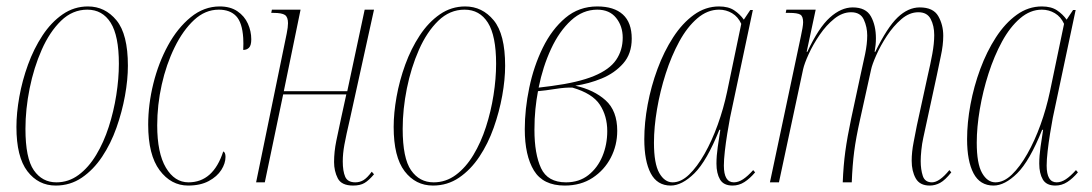

<svg xmlns="http://www.w3.org/2000/svg" viewBox="-20 -566 3391 596"><path d="M153 10Q99 10 65 -34.5Q31 -79 31 -172Q31 -215 40 -265.5Q49 -316 67 -365.5Q85 -415 112 -456Q139 -497 174.5 -521.5Q210 -546 253 -546Q306 -546 341.5 -503Q377 -460 377 -362Q377 -319 368 -269Q359 -219 341.5 -169.5Q324 -120 297 -79.5Q270 -39 234 -14.5Q198 10 153 10ZM155 0Q193 0 224 -23Q255 -46 278.5 -85Q302 -124 317.5 -172Q333 -220 341 -271Q349 -322 349 -368Q349 -455 323.5 -495.5Q298 -536 251 -536Q205 -536 169.5 -501.5Q134 -467 109.5 -411.5Q85 -356 72 -291.5Q59 -227 59 -166Q59 -75 85 -37.5Q111 0 155 0Z M564 10Q511 10 475.5 -37.5Q440 -85 440 -179Q440 -242 456 -306.5Q472 -371 501.5 -425Q531 -479 572 -512.5Q613 -546 662 -546Q695 -546 717 -531Q739 -516 749.5 -492.5Q760 -469 760 -444Q760 -425 753 -418Q746 -411 735 -411Q736 -432 735 -448Q732 -496 713 -516Q694 -536 659 -536Q617 -536 582.5 -504Q548 -472 522 -419Q496 -366 482 -303Q468 -240 468 -177Q468 -91 495 -45.5Q522 0 565 0Q642 0 673 -96Q680 -93 680 -79Q680 -59 667 -38.5Q654 -18 628 -4Q602 10 564 10Z M1076 10Q1040 10 1028.5 -12.5Q1017 -35 1017 -63Q1017 -95 1024 -129Q1031 -163 1039 -200L1055 -273H859L802 0H775L870 -462Q872 -472 873 -480Q874 -488 874 -494Q874 -513 864.5 -519.5Q855 -526 829 -526H822L824 -536H913L861 -283H1058L1112 -536H1141L1067 -200Q1054 -144 1049 -116.5Q1044 -89 1044 -65Q1044 -35 1051.5 -17.5Q1059 0 1083 0Q1097 0 1108.5 -7Q1120 -14 1134 -33L1141 -25Q1125 -6 1111.5 2Q1098 10 1076 10Z M1324 10Q1270 10 1236 -34.5Q1202 -79 1202 -172Q1202 -215 1211 -265.5Q1220 -316 1238 -365.5Q1256 -415 1283 -456Q1310 -497 1345.5 -521.5Q1381 -546 1424 -546Q1477 -546 1512.5 -503Q1548 -460 1548 -362Q1548 -319 1539 -269Q1530 -219 1512.5 -169.5Q1495 -120 1468 -79.5Q1441 -39 1405 -14.5Q1369 10 1324 10ZM1326 0Q1364 0 1395 -23Q1426 -46 1449.5 -85Q1473 -124 1488.5 -172Q1504 -220 1512 -271Q1520 -322 1520 -368Q1520 -455 1494.5 -495.5Q1469 -536 1422 -536Q1376 -536 1340.5 -501.5Q1305 -467 1280.5 -411.5Q1256 -356 1243 -291.5Q1230 -227 1230 -166Q1230 -75 1256 -37.5Q1282 0 1326 0Z M1733 10Q1666 10 1637.5 -36.5Q1609 -83 1609 -165Q1609 -227 1623 -294Q1637 -361 1665 -418Q1693 -475 1735 -510.5Q1777 -546 1834 -546Q1886 -546 1913.5 -521Q1941 -496 1941 -446Q1941 -399 1914.5 -369Q1888 -339 1848 -322.5Q1808 -306 1766 -300Q1824 -287 1860 -254.5Q1896 -222 1896 -160Q1896 -115 1876 -76.5Q1856 -38 1819.5 -14Q1783 10 1733 10ZM1692 -299Q1775 -310 1823.5 -330Q1872 -350 1892.5 -380Q1913 -410 1913 -449Q1913 -485 1892.5 -510.5Q1872 -536 1834 -536Q1789 -536 1752.5 -502.5Q1716 -469 1690.5 -414Q1665 -359 1652 -294ZM1737 0Q1778 0 1806.5 -22.5Q1835 -45 1850 -81Q1865 -117 1865 -159Q1865 -206 1842 -241Q1819 -276 1757 -294Q1736 -295 1704.5 -290Q1673 -285 1650 -283Q1645 -257 1642 -227.5Q1639 -198 1639 -163Q1639 -88 1659.5 -44Q1680 0 1737 0Z M2062 10Q2020 10 2000 -28Q1980 -66 1980 -134Q1980 -185 1990.5 -241.5Q2001 -298 2021 -352Q2041 -406 2069.5 -450Q2098 -494 2134 -520Q2170 -546 2212 -546Q2241 -546 2259 -534Q2277 -522 2289 -505L2309 -535H2317L2246 -200Q2242 -179 2237.5 -151Q2233 -123 2230 -96.5Q2227 -70 2227 -52Q2227 0 2258 0Q2272 0 2286.5 -9.5Q2301 -19 2318 -38L2324 -31Q2308 -12 2291 -1Q2274 10 2254 10Q2226 10 2215 -9Q2204 -28 2204 -58Q2204 -82 2208 -110Q2212 -138 2216 -163H2213Q2174 -66 2135.5 -28Q2097 10 2062 10ZM2068 0Q2094 0 2119 -24Q2144 -48 2167 -88.5Q2190 -129 2208 -179Q2226 -229 2237 -281L2281 -492Q2271 -514 2252.5 -525Q2234 -536 2212 -536Q2176 -536 2144.5 -509Q2113 -482 2088.5 -437Q2064 -392 2046.5 -337.5Q2029 -283 2019.5 -227Q2010 -171 2010 -123Q2010 -58 2026.5 -29Q2043 0 2068 0Z M2866 10Q2835 10 2822.5 -12.5Q2810 -35 2810 -67Q2810 -94 2816 -124.5Q2822 -155 2826 -176L2860 -332Q2868 -366 2874 -398.5Q2880 -431 2880 -457Q2880 -486 2869 -507Q2858 -528 2831 -528Q2803 -528 2778 -506.5Q2753 -485 2733 -454.5Q2713 -424 2700 -394.5Q2687 -365 2684 -350L2650 -196Q2637 -138 2631.5 -95.5Q2626 -53 2624 0H2596Q2598 -52 2604 -96Q2610 -140 2622 -197L2651 -332Q2659 -367 2665.5 -398.5Q2672 -430 2672 -456Q2672 -482 2661.5 -505Q2651 -528 2622 -528Q2595 -528 2570 -508Q2545 -488 2524.5 -458Q2504 -428 2490.5 -398.5Q2477 -369 2473 -351L2398 0H2370L2466 -453Q2469 -467 2471 -478.5Q2473 -490 2473 -497Q2473 -515 2464.5 -520.5Q2456 -526 2430 -526H2419L2421 -536H2512L2484 -405H2486Q2521 -480 2556 -511.5Q2591 -543 2627 -543Q2668 -543 2683.5 -515Q2699 -487 2699 -447Q2699 -437 2698 -426.5Q2697 -416 2695 -405H2697Q2734 -481 2766.5 -512Q2799 -543 2835 -543Q2877 -543 2892.5 -516Q2908 -489 2908 -455Q2908 -426 2900.5 -392Q2893 -358 2888 -332L2846 -138Q2842 -120 2840 -100Q2838 -80 2838 -66Q2838 -40 2844.5 -20Q2851 0 2873 0Q2896 0 2927 -38L2933 -31Q2914 -7 2898.5 1.5Q2883 10 2866 10Z M3064 10Q3022 10 3002 -28Q2982 -66 2982 -134Q2982 -185 2992.5 -241.5Q3003 -298 3023 -352Q3043 -406 3071.5 -450Q3100 -494 3136 -520Q3172 -546 3214 -546Q3243 -546 3261 -534Q3279 -522 3291 -505L3311 -535H3319L3248 -200Q3244 -179 3239.5 -151Q3235 -123 3232 -96.5Q3229 -70 3229 -52Q3229 0 3260 0Q3274 0 3288.5 -9.5Q3303 -19 3320 -38L3326 -31Q3310 -12 3293 -1Q3276 10 3256 10Q3228 10 3217 -9Q3206 -28 3206 -58Q3206 -82 3210 -110Q3214 -138 3218 -163H3215Q3176 -66 3137.5 -28Q3099 10 3064 10ZM3070 0Q3096 0 3121 -24Q3146 -48 3169 -88.5Q3192 -129 3210 -179Q3228 -229 3239 -281L3283 -492Q3273 -514 3254.5 -525Q3236 -536 3214 -536Q3178 -536 3146.5 -509Q3115 -482 3090.5 -437Q3066 -392 3048.5 -337.5Q3031 -283 3021.5 -227Q3012 -171 3012 -123Q3012 -58 3028.5 -29Q3045 0 3070 0Z"/></svg>

Font: Noto Serif Display ExtraCondensed Thin
Style: Italic
Weight: 100
Width: 2
Italic angle: -12°
Designer: Monotype Design Team
Foundry: Monotype Imaging Inc.
Version: Version 2.009